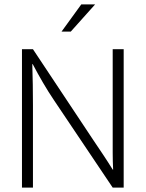

<svg xmlns="http://www.w3.org/2000/svg" viewBox="-20 -854 663 874"><path d="M302 -710H260L350 -834H413ZM80 -630H130L405 -216Q428 -182 450 -149Q472 -116 493 -82H495Q493 -120 493 -159Q493 -198 493 -236V-630H543V0H493L227 -396Q200 -436 175.5 -478Q151 -520 129 -562H127Q130 -469 130 -376V0H80Z"/></svg>

Font: Mukta Malar ExtraLight
Style: Regular
Weight: 275
Designer: Aadarsh Rajan, Girish Dalvi, Yashodeep Gholap
Foundry: Ek Type
Version: Version 2.538;PS 1.000;hotconv 16.6.51;makeotf.lib2.5.65220;